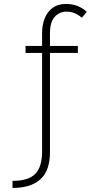

<svg xmlns="http://www.w3.org/2000/svg" viewBox="-20 -726 502 974"><path d="M43.5 227.5V191.5Q124.5 191.5 159 156Q193.5 120.5 193.5 41.5V-457.5H109.5V-493H193.5V-558Q193.5 -599.5 206.8 -633Q220 -666.5 247 -686.2Q274 -706 315 -706Q376.5 -706 420.5 -666L395 -636Q360.5 -667 317.5 -667Q282 -667 257.8 -640.8Q233.5 -614.5 233.5 -558V-493H375V-457.5H233.5V45Q233.5 139.5 185 183.5Q136.5 227.5 43.5 227.5Z"/></svg>

Font: Acari Sans Neue Light
Style: Regular
Weight: 300
Designer: Alfredo Marco Pradil (font), Cristiano Sobral (main changes)
Foundry: Hanken Design Co. (font), Cristiano Sobral (main changes)
Version: Version 2.459;March 19, 2022;FontCreator 14.0.0.2808 64-bit;